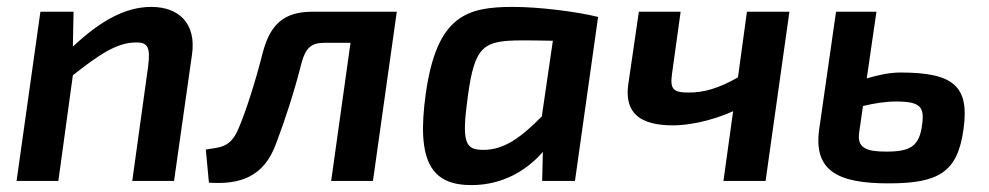

<svg xmlns="http://www.w3.org/2000/svg" viewBox="-20 -524 2865 556"><path d="M418 -504C345 -504 273 -466 191 -389L193 -490H97L28 0H149L191 -306C267 -366 319 -401 373 -401C408 -402 416 -387 409 -332L363 0H484L536 -366C549 -456 498 -504 418 -504Z M1129 -490H884C800 -490 762 -451 741 -372C721 -293 694 -206 670 -150C646 -95 617 -98 576 -91L585 5C676 11 744 -12 779 -107C804 -172 833 -261 853 -341C865 -386 882 -400 919 -400H995L939 0H1060Z M1466 -504C1333 -504 1245 -480 1213 -253C1185 -54 1230 13 1348 12C1435 11 1504 -29 1552 -84L1550 0H1645L1712 -475C1647 -491 1539 -504 1466 -504ZM1380 -90C1327 -90 1316 -110 1335 -247C1355 -391 1379 -407 1492 -407C1509 -407 1541 -407 1581 -406L1549 -187C1489 -126 1440 -90 1380 -90Z M2143 -490 2117 -300C2061 -268 2019 -256 1974 -256C1929 -256 1920 -266 1926 -310L1951 -490H1830L1799 -277C1789 -198 1832 -160 1932 -161C1972 -161 2042 -174 2103 -202L2075 0H2197L2266 -490Z M2588 -314C2556 -314 2524 -307 2490 -297L2518 -490H2401L2352 -148C2336 -28 2408 7 2553 7C2698 7 2753 -25 2770 -149C2788 -274 2742 -314 2588 -314ZM2650 -161C2642 -100 2615 -85 2547 -85C2493 -85 2461 -93 2468 -140L2479 -217C2512 -225 2544 -230 2575 -230C2645 -230 2658 -215 2650 -161Z"/></svg>

Font: Exo 2 Semi Bold
Style: Italic
Weight: 600
Italic angle: -8°
Designer: Natanael Gama
Version: Version 1.001;PS 001.001;hotconv 1.0.88;makeotf.lib2.5.64775